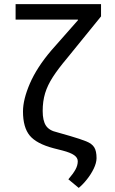

<svg xmlns="http://www.w3.org/2000/svg" viewBox="-20 -731 562 938"><path d="M364.7 187 314 145Q337.9 117.2 348.9 96.9Q359.9 76.7 359.9 56.6Q359.9 39.6 342.3 27.1Q324.7 14.6 285.6 4.4L241.7 -6.8Q158.2 -28.8 125.2 -68.8Q92.3 -108.9 92.3 -186.5Q92.3 -245.1 126.2 -323.5Q160.2 -401.9 230.5 -484.4L361.3 -632.8L360.4 -635.3H56.2V-710.9H473.6V-650.9L306.6 -445.3Q264.6 -395.5 238.5 -355.2Q212.4 -314.9 200.4 -275.6Q188.5 -236.3 188.5 -189Q188.5 -141.6 204.3 -117.4Q220.2 -93.3 258.3 -85L323.2 -66.4Q373 -51.8 401.1 -40.5Q429.2 -29.3 440.4 -11.2Q451.7 6.8 451.7 42Q451.2 65.4 438 92.8Q424.8 120.1 405 145Q385.3 169.9 364.7 187Z"/></svg>

Font: Roboto Slab
Style: Regular
Weight: 400
Designer: Google
Version: Version 2.000; ttfautohint (v1.8.1.43-b0c9)